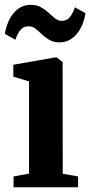

<svg xmlns="http://www.w3.org/2000/svg" viewBox="-28 -794 382 814"><path d="M29.5 0V-46L95 -58V-449L28.5 -469V-519.5L205 -550.5H212.5L237.5 -531L238 -57.5L303 -46V0ZM-7.5 -650.5Q2.5 -707.5 31.5 -740.5Q60.5 -773.5 102.5 -773.5Q128 -773.5 146 -763.2Q164 -753 178.2 -739.8Q192.5 -726.5 205.5 -716.2Q218.5 -706 234 -705.5Q254.5 -705.5 267.2 -720.2Q280 -735 289.5 -763L334.5 -738Q325 -682 295.8 -648.2Q266.5 -614.5 224.5 -614.5Q199 -614.5 181.2 -624.8Q163.5 -635 149.8 -648.5Q136 -662 122.8 -672.2Q109.5 -682.5 93 -682.5Q72 -682.5 59.5 -668Q47 -653.5 37 -625.5Z"/></svg>

Font: Merriweather 60pt
Style: Bold
Weight: 700
Version: Version 2.100